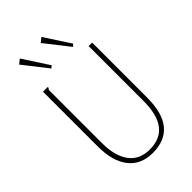

<svg xmlns="http://www.w3.org/2000/svg" viewBox="-253 -914 1006 1006"><g transform="rotate(-45 250.0 -410.5)"><path d="M251 11Q163 11 116.5 -48.5Q70 -108 70 -215V-623H105V-616Q100 -614 98.5 -607.5Q97 -601 98 -584V-214Q98 -119 137 -66Q176 -13 252 -13Q329 -13 368.5 -63Q408 -113 408 -217V-623H434V-218Q434 -100 387 -44.5Q340 11 251 11ZM187 -678 82 -812 107 -832 200 -689ZM347 -678 242 -812 267 -832 360 -689Z"/></g></svg>

Font: Inconsolata ExtraLight
Style: Regular
Weight: 200
Monospace: yes
Designer: Raph Levien, Cyreal, Brenton Simpson
Foundry: Raph Levien, Cyreal, Google
Version: Version 3.001; ttfautohint (v1.8.2.53-6de2)